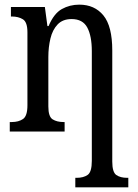

<svg xmlns="http://www.w3.org/2000/svg" viewBox="-20 -566 593 826"><path d="M304 240V199H310Q339 199 357 186.5Q375 174 375 126V-346Q375 -411 355.5 -447.5Q336 -484 288 -484Q250 -484 228 -461Q206 -438 197 -400.5Q188 -363 188 -321V-108Q188 -64 206.5 -52.5Q225 -41 253 -41H258V0H22V-41H31Q60 -41 79 -54Q98 -67 98 -113V-427Q98 -471 78.5 -483Q59 -495 31 -495H27V-536H173L184 -454H189Q212 -508 246 -527Q280 -546 321 -546Q387 -546 425 -499.5Q463 -453 463 -349V129Q463 175 480.5 187Q498 199 527 199H532V240Z"/></svg>

Font: Noto Serif Condensed
Style: Regular
Weight: 400
Width: 3
Designer: Monotype Design Team
Foundry: Monotype Imaging Inc.
Version: Version 2.013; ttfautohint (v1.8.4.7-5d5b)